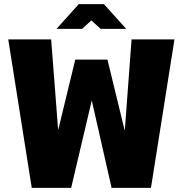

<svg xmlns="http://www.w3.org/2000/svg" viewBox="-20 -911 886 931"><path d="M134 0 20 -720H228L262 -280L345 -622H501L585 -277L618 -720H826L712 0H521L425 -424L325 0ZM254 -771 362 -891H484L592 -771H468L423 -812L378 -771Z"/></svg>

Font: Protest Strike
Style: Regular
Weight: 400
Designer: Octavio Pardo
Foundry: Ashler Design
Version: Version 2.005; ttfautohint (v1.8.4.7-5d5b)